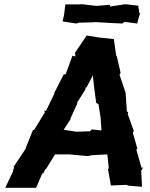

<svg xmlns="http://www.w3.org/2000/svg" viewBox="-20 -887 712 914"><path d="M491 -152 498 -86 494 -81 508 -4 582 -7 592 -3 656 2 652 -74 659 -86 658 -92 654 -87 629 -175 634 -179 612 -256 617 -263 588 -344 590 -354 584 -356 578 -445 575 -454 549 -531 554 -541 536 -619 533 -623 522 -701 455 -708 392 -718V-717L340 -640L337 -637L339 -618L325 -622L292 -532L284 -534L238 -444H240L199 -359L191 -361L193 -351L142 -268H137L134 -261L100 -176L45 -93L48 -85L43 -83V-73L5 7H152L181 -61L187 -63L195 -80L200 -84L242 -152H315L319 -151L399 -144L416 -148ZM283 -269 316 -320 315 -322 345 -388 347 -389 348 -400 387 -462V-470L392 -471L422 -528L429 -464L438 -397L449 -391L459 -326L463 -266L417 -271L406 -260L405 -262L344 -260ZM633 -775 643 -813 648 -824 644 -822 638 -860 577 -867 504 -856V-864L438 -859L370 -867L354 -866H291L285 -816L278 -785L343 -775L356 -779L428 -781L432 -782L500 -778L562 -775L573 -783Z"/></svg>

Font: Asimov Print
Style: DIt
Weight: 250
Width: 0
Designer: Google
Version: Version 2.000980: 2014